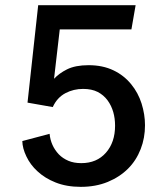

<svg xmlns="http://www.w3.org/2000/svg" viewBox="-20 -706 640 739"><path d="M170.9 -190.9Q172.9 -168.5 182.1 -147.9Q190.9 -128.4 206.5 -111.8Q221.7 -96.2 243.7 -86.9Q264.6 -78.1 293 -78.1Q352.5 -78.1 387.7 -118.2Q422.9 -158.2 422.9 -222.2Q422.9 -250.5 416 -274.4Q408.7 -299.8 394 -319.8Q378.9 -340.3 356 -352.1Q333 -363.8 299.8 -363.8Q263.2 -363.8 232.4 -347.7Q199.7 -330.6 183.1 -293.9L85.9 -311L127 -686H502L485.8 -592.8H210L188 -402.8Q207.5 -423.8 237.8 -439Q270 -455.1 320.8 -455.1Q375.5 -455.1 417 -435.1Q457 -416 484.9 -381.8Q511.7 -349.1 524.9 -307.6Q538.1 -265.6 538.1 -224.1Q538.1 -174.8 521.5 -132.3Q504.4 -88.4 473.1 -57.1Q440.9 -24.9 395 -5.9Q348.6 13.2 291 13.2Q235.8 13.2 193.4 -3.9Q152.8 -20 124 -46.9Q96.7 -71.8 81.5 -104Q66.4 -135.3 65.9 -163.1Z"/></svg>

Font: Post Grotesk Medium
Style: Medium
Weight: 500
Version: Version 1.0